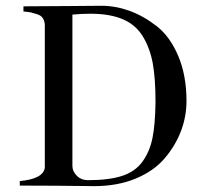

<svg xmlns="http://www.w3.org/2000/svg" viewBox="-20 -636 695 659"><path d="M620.1 -289.1Q620.1 -236.3 601.1 -186Q582 -135.7 544.9 -92.3Q507.8 -48.8 445.3 -22.9Q382.8 2.9 302.7 2.9Q295.9 2.9 263.2 2.4Q230.5 2 172.9 1.5Q115.2 1 47.9 1V-14.6Q127 -21.5 133.8 -59.6V-551.8Q132.8 -564.5 127 -573.7Q121.1 -583 106.9 -587.4Q92.8 -591.8 86.4 -593.3Q80.1 -594.7 60.5 -596.7V-614.3Q118.2 -614.3 210.9 -615.2Q303.7 -616.2 328.1 -616.2Q376 -616.2 423.8 -599.1Q471.7 -582 517.6 -546.4Q563.5 -510.7 591.8 -443.8Q620.1 -377 620.1 -289.1ZM513.7 -283.2Q513.7 -286.1 513.7 -289.1Q513.7 -366.2 504.4 -418Q495.1 -469.7 470.7 -510.3Q446.3 -550.8 401.9 -569.8Q357.4 -588.9 290 -588.9Q260.7 -588.9 228.5 -585.9Q228.5 -560.5 228.5 -498Q228.5 -444.3 228.5 -314.5Q228.5 -184.6 228.5 -138.7Q228.5 -82 228.5 -66.4Q228.5 -47.9 243.7 -32.7Q258.8 -17.6 282.2 -17.6Q353.5 -17.6 398.9 -32.2Q444.3 -46.9 469.2 -81.5Q494.1 -116.2 503.4 -162.6Q512.7 -209 513.7 -283.2Z"/></svg>

Font: Bentham
Style: Regular
Weight: 400
Version: Version 002.002